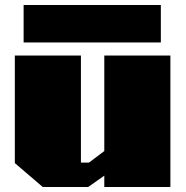

<svg xmlns="http://www.w3.org/2000/svg" viewBox="-20 -744 742 764"><path d="M74 -575V-724H620V-575ZM150 0 39 -95V-523H302V-97H334L395 -143V-523H658V0H395V-45L331 0Z"/></svg>

Font: Tomorrow ExtraBold
Style: Regular
Weight: 800
Designer: Tony de Marco, Monica Rizzolli
Foundry: Just in Type
Version: Version 2.002